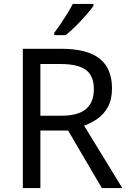

<svg xmlns="http://www.w3.org/2000/svg" viewBox="-20 -964 662 984"><path d="M294 -714Q427 -714 490.5 -663.5Q554 -613 554 -511Q554 -454 533 -416Q512 -378 479.5 -355.5Q447 -333 411 -320L607 0H502L329 -295H187V0H97V-714ZM289 -636H187V-371H294Q381 -371 421 -405.5Q461 -440 461 -507Q461 -577 419 -606.5Q377 -636 289 -636ZM459 -934Q447 -916 422 -887.5Q397 -859 368.5 -830.5Q340 -802 316 -784H258V-796Q273 -815 290.5 -841Q308 -867 325 -894.5Q342 -922 353 -944H459Z"/></svg>

Font: Noto Serif Ottoman Siyaq
Style: Regular
Weight: 400
Designer: Sérgio Martins
Version: Version 1.005; ttfautohint (v1.8.4.7-5d5b)